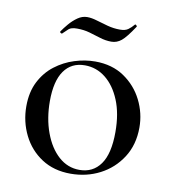

<svg xmlns="http://www.w3.org/2000/svg" viewBox="-69 -616 620 689"><g transform="rotate(10 241.0 -271.0)"><path d="M233 13Q172 13 127.5 -16Q83 -45 59 -93.5Q35 -142 35 -198Q35 -250 54.5 -288Q74 -326 106 -350.5Q138 -375 176 -387Q214 -399 251 -399Q313 -399 357 -369Q401 -339 424.5 -292Q448 -245 448 -193Q448 -130 418 -83.5Q388 -37 339.5 -12Q291 13 233 13ZM262 -6Q311 -6 338.5 -44.5Q366 -83 366 -162Q366 -229 346 -277.5Q326 -326 292.5 -352.5Q259 -379 217 -379Q168 -379 141.5 -341.5Q115 -304 115 -231Q115 -168 134 -116.5Q153 -65 186 -35.5Q219 -6 262 -6ZM318 -527Q337 -527 347.5 -534.5Q358 -542 368 -554Q370 -556 373.5 -552.5Q377 -549 375 -547Q348 -506 331.5 -492.5Q315 -479 295 -479Q274 -479 253.5 -485.5Q233 -492 212 -498Q191 -504 166 -504Q145 -504 136 -496Q127 -488 116 -477Q114 -476 110.5 -478.5Q107 -481 109 -484Q117 -496 130.5 -512Q144 -528 160.5 -539.5Q177 -551 195 -551Q211 -551 230.5 -545Q250 -539 272.5 -533Q295 -527 318 -527Z"/></g></svg>

Font: Cormorant Infant Light Medium
Style: Regular
Weight: 500
Version: Version 4.001